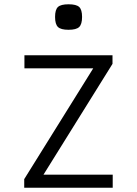

<svg xmlns="http://www.w3.org/2000/svg" viewBox="-20 -876 640 896"><path d="M93 0V-40L415 -557H94V-618H505V-578L183 -61H506V0ZM300 -737Q264 -737 250.5 -750Q237 -763 237 -797Q237 -831 250.5 -843.5Q264 -856 300 -856Q336 -856 349.5 -843.5Q363 -831 363 -797Q363 -763 349.5 -750Q336 -737 300 -737Z"/></svg>

Font: Victor Mono Light
Style: Regular
Weight: 300
Monospace: yes
Designer: Rune Bjørnerås
Version: Version 1.561;gftools[0.9.30]